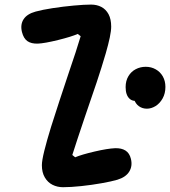

<svg xmlns="http://www.w3.org/2000/svg" viewBox="-20 -797 734 829"><path d="M557.9 -417.6 586.3 -365.4Q556.3 -355.2 539.4 -370.8Q522.4 -386.4 522.4 -420.8Q522.4 -447.8 534.3 -467.9Q546.2 -487.9 566 -498.2Q585.8 -508.6 609.2 -508.6Q633.2 -508.6 652.6 -497.5Q672 -486.5 683.1 -466.9Q694.2 -447.2 694.2 -421.7Q694.2 -393.6 682.2 -372.1Q670.2 -350.6 651.8 -339.1Q633.2 -327.7 614.2 -327.7Q594.8 -327.7 579.8 -338.4Q564.8 -349.1 558.4 -369.6Q552.1 -390.1 557.9 -417.6ZM160.8 -83.7Q160.8 -103.5 171.4 -146.4Q182 -189.2 200.5 -249.3Q217 -302.2 236.5 -361Q255.9 -419.7 275.7 -479.2Q293.6 -531.5 306.7 -571.6Q319.8 -611.8 328.3 -640.7L315.5 -650.5Q288.8 -638.6 230.8 -624.2Q172.7 -609.9 142.9 -608.6Q114.7 -607.9 98.2 -619.5Q81.8 -631.1 74.8 -658.8Q67 -690.8 81.8 -713.8Q96.6 -736.8 133.8 -747Q161.8 -754.8 207.2 -761.8Q252.8 -768.8 298.5 -773Q344.2 -777.2 373.2 -777.2Q398.2 -777.2 417.7 -767Q437.2 -756.8 448.7 -735.6Q460.1 -714.3 460.1 -682Q460.1 -664.4 454 -634.9Q447.8 -605.4 436.5 -566.2Q418.5 -504.8 397.7 -442.4Q376.9 -380.1 347 -293.8Q329.8 -242.2 314.6 -197Q299.3 -151.8 292.2 -127.8L304.6 -117.9Q332.1 -129.6 388.3 -142.7Q444.6 -155.8 477 -157.1Q504.3 -158 521.8 -147Q539.2 -136 545.2 -111.3Q552.9 -80 538 -56Q523.1 -32 487 -21Q462 -13.6 419.2 -6Q376.4 1.7 330.9 6.5Q285.4 11.3 252.2 11.3Q227.7 11.3 206.9 1Q186.1 -9.4 173.5 -30.9Q160.8 -52.3 160.8 -83.7Z"/></svg>

Font: Monaspace Radon Var
Style: Regular
Weight: 400
Designer: Riley Cran and the Lettermatic Team
Version: Version 1.000 (Monaspace Radon Var)